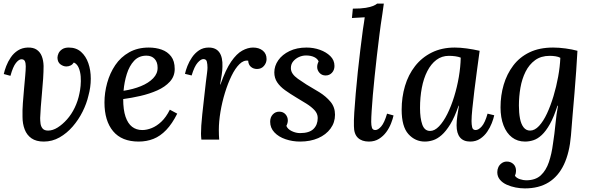

<svg xmlns="http://www.w3.org/2000/svg" viewBox="-20 -775 3284 1066"><path d="M362 -511Q403 -511 430 -487Q457 -463 470.5 -424Q484 -385 484 -338Q484 -291 471 -244Q461 -200 438.5 -155Q416 -110 383.5 -72.5Q351 -35 310.5 -12Q270 11 223 11Q181 11 155 -7Q129 -25 117 -56.5Q105 -88 105 -126Q104 -163 107 -203Q110 -243 113.5 -282Q117 -321 120 -354Q123 -387 123 -407Q123 -425 118 -435.5Q113 -446 99 -446Q85 -446 68.5 -425.5Q52 -405 38 -354L1 -364Q5 -383 14.5 -408Q24 -433 40 -456.5Q56 -480 79.5 -495Q103 -510 134 -511Q165 -512 184 -499Q203 -486 212 -463Q221 -440 222 -409Q222 -378 219.5 -338.5Q217 -299 213 -258Q209 -217 206.5 -181Q204 -145 203 -120Q203 -106 205 -89.5Q207 -73 216.5 -61.5Q226 -50 247 -50Q273 -50 300 -67Q327 -84 352 -112Q377 -140 395 -177.5Q413 -215 421 -256Q425 -273 427.5 -298.5Q430 -324 428 -350.5Q426 -377 417 -398.5Q408 -420 390 -428Q383 -417 372 -411.5Q361 -406 348 -406Q332 -406 316 -417.5Q300 -429 299 -454Q299 -466 305 -479Q311 -492 325 -501.5Q339 -511 362 -511Z M806 -511Q845 -511 877.5 -499.5Q910 -488 930 -462Q950 -436 950 -392Q950 -351 923 -321.5Q896 -292 853 -273Q810 -254 760 -242.5Q710 -231 664 -225Q664 -165 677 -127Q690 -89 713.5 -71Q737 -53 770 -53Q795 -53 822.5 -64Q850 -75 876 -99.5Q902 -124 923 -166L964 -144Q936 -88 903 -53.5Q870 -19 832 -4Q794 11 750 11Q656 11 608 -46.5Q560 -104 560 -206Q560 -260 575 -314.5Q590 -369 620 -413.5Q650 -458 697 -484.5Q744 -511 806 -511ZM793 -466Q751 -466 724.5 -437.5Q698 -409 684 -364Q670 -319 666 -271Q719 -279 762 -296.5Q805 -314 830.5 -340.5Q856 -367 855 -400Q855 -430 838.5 -448Q822 -466 793 -466Z M1098 0Q1097 -12 1096.5 -18.5Q1096 -25 1096 -33Q1096 -52 1097.5 -77.5Q1099 -103 1103 -140Q1107 -177 1113 -230Q1119 -286 1123 -318.5Q1127 -351 1129.5 -370Q1132 -389 1132 -399Q1132 -418 1128.5 -432.5Q1125 -447 1109 -447Q1095 -447 1077 -426.5Q1059 -406 1044 -356L1007 -365Q1011 -384 1020.5 -408.5Q1030 -433 1046 -456.5Q1062 -480 1085 -495.5Q1108 -511 1139 -511Q1179 -511 1198 -484Q1217 -457 1215 -405Q1215 -385 1211 -360Q1207 -335 1202 -306H1204Q1233 -389 1263.5 -433Q1294 -477 1325 -494Q1356 -511 1385 -511Q1418 -511 1439 -494Q1460 -477 1460 -447Q1460 -426 1445.5 -409Q1431 -392 1407 -392Q1387 -392 1373 -404Q1359 -416 1358 -438Q1333 -442 1309.5 -419Q1286 -396 1265.5 -354Q1245 -312 1229 -260Q1213 -208 1204 -154Q1195 -100 1195 -53Q1195 -38 1195.5 -25.5Q1196 -13 1197 0Z M1646 11Q1604 11 1565.5 -2Q1527 -15 1503.5 -40Q1480 -65 1480 -99Q1480 -124 1494.5 -139.5Q1509 -155 1530 -155Q1552 -155 1565 -140.5Q1578 -126 1578 -106Q1578 -99 1576 -91.5Q1574 -84 1570 -76Q1577 -58 1600 -47Q1623 -36 1646 -36Q1697 -36 1720.5 -59Q1744 -82 1744 -120Q1744 -144 1726.5 -163Q1709 -182 1682 -199Q1655 -216 1626 -233Q1591 -254 1563 -274Q1535 -294 1519 -318Q1503 -342 1503 -373Q1503 -409 1525 -440.5Q1547 -472 1587.5 -491.5Q1628 -511 1682 -511Q1721 -511 1756 -498.5Q1791 -486 1814 -463.5Q1837 -441 1837 -409Q1837 -386 1823 -371Q1809 -356 1788 -356Q1767 -356 1754 -370.5Q1741 -385 1741 -403Q1741 -411 1743 -418.5Q1745 -426 1749 -434Q1743 -449 1724.5 -458Q1706 -467 1679 -467Q1659 -467 1640 -458.5Q1621 -450 1608 -434.5Q1595 -419 1595 -397Q1595 -380 1605 -365.5Q1615 -351 1634 -337.5Q1653 -324 1681 -306Q1716 -286 1753 -263Q1790 -240 1815 -210Q1840 -180 1840 -138Q1840 -95 1815 -61Q1790 -27 1746.5 -8Q1703 11 1646 11Z M2111 -755Q2108 -728 2103 -697.5Q2098 -667 2094 -638Q2090 -609 2087 -585Q2079 -525 2072.5 -465.5Q2066 -406 2060 -350.5Q2054 -295 2050 -246.5Q2046 -198 2043.5 -160Q2041 -122 2041 -98Q2041 -79 2045 -66Q2049 -53 2064 -53Q2079 -53 2096.5 -73Q2114 -93 2129 -144L2165 -134Q2161 -115 2151 -89.5Q2141 -64 2124.5 -41.5Q2108 -19 2084 -4Q2060 11 2028 11Q1989 11 1967 -10Q1945 -31 1945 -75Q1944 -104 1947 -151Q1950 -198 1955 -255.5Q1960 -313 1966.5 -375.5Q1973 -438 1980.5 -498.5Q1988 -559 1995 -612Q1999 -636 2001 -650.5Q2003 -665 2005 -679Q1988 -678 1969 -677Q1950 -676 1934 -675L1939 -727Q1984 -727 2010.5 -731.5Q2037 -736 2051.5 -742Q2066 -748 2074 -755Z M2505 -511Q2535 -511 2571.5 -506Q2608 -501 2643 -493Q2636 -440 2628 -382.5Q2620 -325 2613.5 -270.5Q2607 -216 2602.5 -172Q2598 -128 2598 -103Q2598 -84 2601.5 -68.5Q2605 -53 2621 -53Q2637 -53 2655 -73.5Q2673 -94 2687 -144L2724 -135Q2720 -116 2710.5 -91.5Q2701 -67 2685 -43.5Q2669 -20 2645.5 -4.5Q2622 11 2591 11Q2553 11 2534 -12Q2515 -35 2515 -79Q2515 -103 2519 -131Q2523 -159 2528 -188H2526Q2504 -124 2480 -85Q2456 -46 2432 -25Q2408 -4 2384.5 3.5Q2361 11 2339 11Q2285 11 2247.5 -30.5Q2210 -72 2210 -166Q2210 -235 2228.5 -297.5Q2247 -360 2284.5 -408Q2322 -456 2377.5 -483.5Q2433 -511 2505 -511ZM2472 -465Q2433 -465 2403 -442.5Q2373 -420 2352.5 -380Q2332 -340 2322 -287.5Q2312 -235 2312 -175Q2312 -119 2324.5 -83.5Q2337 -48 2368 -48Q2393 -48 2417.5 -73.5Q2442 -99 2463.5 -142Q2485 -185 2501.5 -238.5Q2518 -292 2527.5 -348Q2537 -404 2538 -455Q2526 -460 2508.5 -462.5Q2491 -465 2472 -465Z M2894 271Q2869 271 2843 266Q2817 261 2793.5 250.5Q2770 240 2755.5 222.5Q2741 205 2741 181Q2741 166 2747 153Q2753 140 2765.5 131Q2778 122 2794 122Q2815 122 2830 135.5Q2845 149 2845 174Q2845 187 2839 201Q2848 214 2867 220Q2886 226 2901 226Q2953 226 2982.5 198.5Q3012 171 3027.5 125Q3043 79 3050 24Q3059 -33 3064 -87Q3069 -141 3078 -188H3075Q3055 -125 3033 -86Q3011 -47 2988 -25.5Q2965 -4 2941.5 3.5Q2918 11 2895 11Q2853 11 2822.5 -12.5Q2792 -36 2775.5 -79Q2759 -122 2759 -179Q2759 -245 2776.5 -304.5Q2794 -364 2829.5 -411Q2865 -458 2920 -484.5Q2975 -511 3051 -511Q3083 -511 3120 -506Q3157 -501 3186 -493Q3183 -441 3179 -380.5Q3175 -320 3169.5 -257Q3164 -194 3159 -134.5Q3154 -75 3150 -23Q3142 73 3111 138.5Q3080 204 3026 237.5Q2972 271 2894 271ZM2923 -50Q2949 -50 2973 -76Q2997 -102 3017 -145Q3037 -188 3053 -241Q3069 -294 3079 -349.5Q3089 -405 3091 -454Q3081 -460 3064.5 -462.5Q3048 -465 3032 -465Q2984 -465 2951 -441Q2918 -417 2898 -377Q2878 -337 2869.5 -288Q2861 -239 2861 -189Q2861 -149 2867 -117.5Q2873 -86 2887 -68Q2901 -50 2923 -50Z"/></svg>

Font: Lora Medium
Style: Italic
Weight: 500
Italic angle: -3°
Designer: Olga Karpushina, Alexei Vanyashin (Cyrillic)
Foundry: Cyreal
Version: Version 3.004